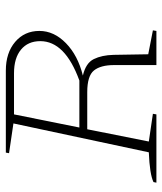

<svg xmlns="http://www.w3.org/2000/svg" viewBox="31 -587 556 658"><g transform="rotate(-90 309.0 -258.0)"><path d="M12 0 14 -10Q41 -23 116 -26L215 -490L113 -505L115 -516H396Q457 -516 494.5 -484Q532 -452 532 -401Q532 -351 490 -310Q448 -269 379 -252Q422 -242 435.5 -214.5Q449 -187 450 -147L452 -28L534 -12L532 0H415V-145Q415 -191 396.5 -214Q378 -237 322 -237H195L153 -26L248 -12L246 0ZM387 -488H246L201 -264H362Q497 -313 497 -398Q497 -440 468 -464Q439 -488 387 -488Z"/></g></svg>

Font: Piazzolla SC Thin
Style: Italic
Weight: 100
Italic angle: -11.3°
Designer: Juan Pablo del Peral
Foundry: Huerta Tipografica
Version: Version 1.330